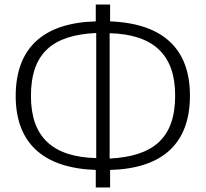

<svg xmlns="http://www.w3.org/2000/svg" viewBox="-20 -797 905 844"><path d="M815 -377C815 -581 698 -694 464 -703V-777H401V-703C176 -697 49 -591 49 -375C49 -171 167 -58 401 -50V27H464V-50C689 -56 815 -161 815 -377ZM116 -375C116 -565 213 -643 403 -652V-102C213 -107 116 -193 116 -375ZM462 -100V-651C652 -646 750 -559 750 -377C750 -188 652 -110 462 -100Z"/></svg>

Font: Glow Sans SC Normal
Style: Regular
Weight: 400
Designer: Ryoko NISHIZUKA (kana, bopomofo & ideographs); Paul D. Hunt (Latin, Greek & Cyrillic); Sandoll Communications, Soo-young
Version: Version 0.93